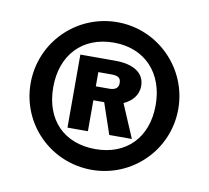

<svg xmlns="http://www.w3.org/2000/svg" viewBox="-60 -819 666 611"><g transform="rotate(10 272.5 -513.5)"><path d="M273 -275C404 -275 511 -381 511 -513C511 -645 404 -752 273 -752C140 -752 34 -645 34 -513C34 -381 140 -275 273 -275ZM273 -342C171 -342 107 -408 107 -513C107 -617 171 -686 273 -686C373 -686 438 -617 438 -513C438 -408 373 -342 273 -342ZM174 -394H240V-494H275L309 -394H382L336 -502C361 -513 382 -534 382 -565C382 -607 346 -630 287 -630H174ZM283 -539H240V-585H282C303 -585 313 -580 313 -562C313 -544 299 -539 283 -539Z"/></g></svg>

Font: Bisquit Text
Style: Bold
Weight: 800
Version: Version 1.004;Glyphs 3.2.3 (3260)